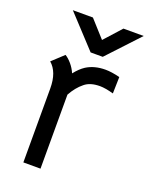

<svg xmlns="http://www.w3.org/2000/svg" viewBox="-137 -790 671 863"><g transform="rotate(20 199.0 -358.5)"><path d="M358 -507 356 -428Q316 -439 291 -439Q244 -439 218 -417Q188 -393 166 -353V1H84V-353Q84 -431 42 -467L97 -518Q112 -509 127.5 -491Q143 -473 153 -450Q175 -478 198 -493Q236 -517 289 -517Q318 -517 358 -507ZM59 -718H155L228 -637L301 -718H398L257 -567H199Z"/></g></svg>

Font: Bellota
Style: Bold
Weight: 700
Designer: Kemie Guaida
Foundry: Kemie Guaida
Version: Version 4.001